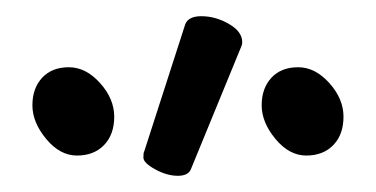

<svg xmlns="http://www.w3.org/2000/svg" viewBox="-20 -784 464 237"><path d="M208 -752Q211 -764 228.5 -764Q246 -764 262.5 -754.5Q279 -745 279 -732Q279 -729 278 -727L216 -576Q213 -567 199.5 -567Q186 -567 171.5 -575Q157 -583 157 -589.5Q157 -596 158 -597ZM404 -640Q404 -618 391.5 -605Q379 -592 358 -592Q337 -592 320 -612.5Q303 -633 303 -654Q303 -675 315 -688Q327 -701 348 -701Q369 -701 386.5 -681.5Q404 -662 404 -640ZM121 -640Q121 -618 108.5 -605Q96 -592 75 -592Q54 -592 37 -612.5Q20 -633 20 -654Q20 -675 32 -688Q44 -701 65 -701Q86 -701 103.5 -681.5Q121 -662 121 -640Z"/></svg>

Font: LXGW WenKai
Style: Regular
Weight: 400
Designer: LXGW / Fontworks Inc.
Foundry: LXGW / Fontworks Inc.
Version: Version 1.520; June 14, 2025